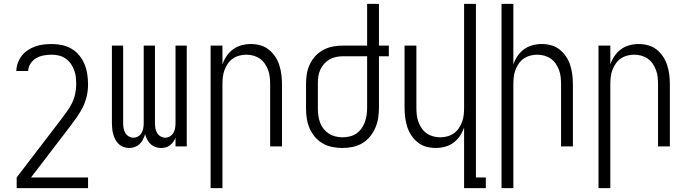

<svg xmlns="http://www.w3.org/2000/svg" viewBox="-20 -755 3540 990"><path d="M434 215H66V160L294 -138Q309 -158 324 -178.5Q339 -199 350.5 -222Q362 -245 367.5 -270Q373 -295 373 -320Q373 -339 371 -357.5Q369 -376 362.5 -393.5Q356 -411 345 -426.5Q334 -442 318.5 -453Q303 -464 284.5 -468.5Q266 -473 247 -473Q227 -473 206.5 -469.5Q186 -466 168 -456Q150 -446 138 -428Q126 -410 125 -389H64Q65 -411 72.5 -431.5Q80 -452 93 -468.5Q106 -485 124.5 -497Q143 -509 163 -516Q183 -523 204.5 -525.5Q226 -528 247 -528Q274 -528 300 -522.5Q326 -517 349 -503.5Q372 -490 389 -469Q406 -448 416 -423.5Q426 -399 430 -372.5Q434 -346 434 -320Q434 -290 427.5 -260.5Q421 -231 408 -204.5Q395 -178 378 -153.5Q361 -129 343 -105H342V-104L140 160H434Z M646 8Q631 8 617 3Q603 -2 592.5 -12Q582 -22 575 -35Q568 -48 564 -62.5Q560 -77 558.5 -91.5Q557 -106 557 -121V-520H615V-121Q615 -108 617 -95Q619 -82 625.5 -70.5Q632 -59 643.5 -52Q655 -45 668 -45Q681 -45 692.5 -52Q704 -59 710.5 -70.5Q717 -82 719 -95Q721 -108 721 -121V-520H779V-121Q779 -108 781 -95Q783 -82 789.5 -70.5Q796 -59 807.5 -52Q819 -45 832 -45Q845 -45 856.5 -52Q868 -59 874.5 -70.5Q881 -82 883 -95Q885 -108 885 -121V-520H943V0H885V-44Q880 -33 873 -23Q866 -13 856 -5.5Q846 2 834 5Q822 8 810 8Q795 8 781 3Q767 -2 756.5 -12Q746 -22 739 -35.5Q732 -49 728 -63Q724 -49 717 -35.5Q710 -22 699.5 -12Q689 -2 675 3Q661 8 646 8Z M1066 215V-520H1127V-423Q1135 -446 1148.5 -466Q1162 -486 1181.5 -500.5Q1201 -515 1225 -521.5Q1249 -528 1273 -528Q1298 -528 1322 -521.5Q1346 -515 1365.5 -499.5Q1385 -484 1399 -463Q1413 -442 1420.5 -418Q1428 -394 1431 -369.5Q1434 -345 1434 -320V0H1373V-320Q1373 -339 1371 -357.5Q1369 -376 1362.5 -393.5Q1356 -411 1345.5 -426.5Q1335 -442 1320 -452.5Q1305 -463 1287 -468Q1269 -473 1250 -473Q1231 -473 1213 -468Q1195 -463 1180 -452.5Q1165 -442 1154.5 -426.5Q1144 -411 1137.5 -393.5Q1131 -376 1129 -357.5Q1127 -339 1127 -320V215Z M1746 8Q1720 8 1694 3Q1668 -2 1645 -15Q1622 -28 1604.5 -48.5Q1587 -69 1576.5 -93Q1566 -117 1562 -143Q1558 -169 1558 -195V-325Q1558 -351 1562.5 -376.5Q1567 -402 1578.5 -425.5Q1590 -449 1608 -468Q1626 -487 1649.5 -499Q1673 -511 1698.5 -515.5Q1724 -520 1750 -520H1873V-735H1934V-520H1985V-465H1934V-200Q1934 -173 1930 -147Q1926 -121 1915.5 -96.5Q1905 -72 1888 -51Q1871 -30 1848 -16.5Q1825 -3 1799 2.5Q1773 8 1746 8ZM1746 -47Q1765 -47 1783.5 -51.5Q1802 -56 1817.5 -66.5Q1833 -77 1844 -92.5Q1855 -108 1861.5 -126Q1868 -144 1870.5 -162.5Q1873 -181 1873 -200V-465H1750Q1732 -465 1714 -461.5Q1696 -458 1680 -449Q1664 -440 1651.5 -426Q1639 -412 1631.5 -395.5Q1624 -379 1621.5 -361Q1619 -343 1619 -325V-195Q1619 -177 1621.5 -158.5Q1624 -140 1630.5 -122.5Q1637 -105 1648.5 -90.5Q1660 -76 1675.5 -66Q1691 -56 1709.5 -51.5Q1728 -47 1746 -47Z M2373 215V-97Q2365 -74 2351.5 -54Q2338 -34 2318.5 -19.5Q2299 -5 2275 1.5Q2251 8 2227 8Q2202 8 2178 1.5Q2154 -5 2134.5 -20.5Q2115 -36 2101 -57Q2087 -78 2079.5 -102Q2072 -126 2069 -150.5Q2066 -175 2066 -200V-520H2127V-200Q2127 -181 2129 -162.5Q2131 -144 2137.5 -126.5Q2144 -109 2154.5 -93.5Q2165 -78 2180 -67.5Q2195 -57 2213 -52Q2231 -47 2250 -47Q2269 -47 2287 -52Q2305 -57 2320 -67.5Q2335 -78 2345.5 -93.5Q2356 -109 2362.5 -126.5Q2369 -144 2371 -162.5Q2373 -181 2373 -200V-735H2434V160H2485V215Z M2566 215V-735H2627V-423Q2635 -446 2648.5 -466Q2662 -486 2681.5 -500.5Q2701 -515 2725 -521.5Q2749 -528 2773 -528Q2798 -528 2822 -521.5Q2846 -515 2865.5 -499.5Q2885 -484 2899 -463Q2913 -442 2920.5 -418Q2928 -394 2931 -369.5Q2934 -345 2934 -320V0H2873V-320Q2873 -339 2871 -357.5Q2869 -376 2862.5 -393.5Q2856 -411 2845.5 -426.5Q2835 -442 2820 -452.5Q2805 -463 2787 -468Q2769 -473 2750 -473Q2731 -473 2713 -468Q2695 -463 2680 -452.5Q2665 -442 2654.5 -426.5Q2644 -411 2637.5 -393.5Q2631 -376 2629 -357.5Q2627 -339 2627 -320V215Z M3066 215V-520H3127V-423Q3135 -446 3148.5 -466Q3162 -486 3181.5 -500.5Q3201 -515 3225 -521.5Q3249 -528 3273 -528Q3298 -528 3322 -521.5Q3346 -515 3365.5 -499.5Q3385 -484 3399 -463Q3413 -442 3420.5 -418Q3428 -394 3431 -369.5Q3434 -345 3434 -320V0H3373V-320Q3373 -339 3371 -357.5Q3369 -376 3362.5 -393.5Q3356 -411 3345.5 -426.5Q3335 -442 3320 -452.5Q3305 -463 3287 -468Q3269 -473 3250 -473Q3231 -473 3213 -468Q3195 -463 3180 -452.5Q3165 -442 3154.5 -426.5Q3144 -411 3137.5 -393.5Q3131 -376 3129 -357.5Q3127 -339 3127 -320V215Z"/></svg>

Font: Iosevka Fixed SS04 Light
Style: Regular
Weight: 300
Monospace: yes
Designer: Belleve Invis
Foundry: Belleve Invis
Version: Version 32.5.0